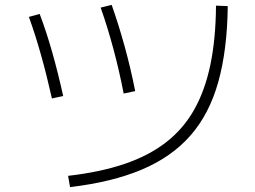

<svg xmlns="http://www.w3.org/2000/svg" viewBox="-20 -749 1040 784"><path d="M258 -31Q389 -46 488 -79.5Q587 -113 657.5 -167.5Q728 -222 772.5 -300.5Q817 -379 839 -484.5Q861 -590 862 -726L910 -724Q908 -546 871.5 -415Q835 -284 758 -196Q681 -108 559 -56.5Q437 -5 266 15ZM192 -347Q171 -441 147.5 -524.5Q124 -608 98 -680L142 -692Q169 -621 193 -536.5Q217 -452 238 -357ZM485 -367Q467 -460 443 -549.5Q419 -639 391 -718L436 -729Q464 -650 489 -559.5Q514 -469 532 -377Z"/></svg>

Font: M PLUS 2 Light
Style: Regular
Weight: 300
Designer: Coji Morishita
Foundry: UNDERFOREST DESIGN
Version: Version 1.001